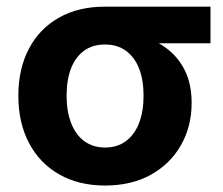

<svg xmlns="http://www.w3.org/2000/svg" viewBox="-20 -556 683 587"><path d="M301.3 11.2Q220.7 11.2 160.9 -22.9Q101.1 -57.1 68.6 -118.9Q36.1 -180.7 36.1 -263.2Q36.1 -345.7 68.4 -407Q100.6 -468.3 160.2 -502Q219.7 -535.6 300.3 -535.6H623.5V-423.8H393.1L300.3 -419.9Q262.7 -419.9 236.6 -400.6Q210.4 -381.3 197 -346.4Q183.6 -311.5 183.6 -263.2Q183.6 -215.8 197.3 -180.2Q210.9 -144.5 237.3 -124.8Q263.7 -105 301.3 -105Q338.9 -105 365.2 -124.8Q391.6 -144.5 405.3 -180.2Q418.9 -215.8 418.9 -263.2Q418.9 -311.5 405.3 -346.4Q391.6 -381.3 365.2 -400.6Q338.9 -419.9 301.3 -419.9V-460.9Q357.9 -460.9 406.2 -447.8Q454.6 -434.6 490.2 -407.5Q525.9 -380.4 545.9 -339.1Q565.9 -297.9 565.9 -241.2Q565.9 -169.9 533.4 -112.5Q501 -55.2 441.7 -22Q382.3 11.2 301.3 11.2Z"/></svg>

Font: Inter 20pt
Style: Bold
Weight: 700
Version: Version 4.001;git-66647c0bb